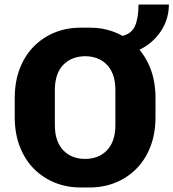

<svg xmlns="http://www.w3.org/2000/svg" viewBox="-20 -817 765 847"><path d="M335 10Q275 10 222.5 -11Q170 -32 130 -72Q90 -112 67.5 -170Q45 -228 45 -301V-384Q45 -457 67.5 -515Q90 -573 130 -613Q170 -653 222.5 -674Q275 -695 335 -695H376Q436 -695 488.5 -674Q541 -653 581 -613Q621 -573 643.5 -515Q666 -457 666 -384V-301Q666 -228 643.5 -170Q621 -112 581 -72Q541 -32 488.5 -11Q436 10 376 10ZM355 -116Q384 -116 408 -125Q432 -134 450.5 -152.5Q469 -171 479 -199Q489 -227 489 -266V-419Q489 -458 479 -486Q469 -514 450.5 -532.5Q432 -551 408 -560Q384 -569 356 -569Q328 -569 303.5 -560Q279 -551 260.5 -532.5Q242 -514 232 -486Q222 -458 222 -419V-266Q222 -227 232 -199Q242 -171 260.5 -152.5Q279 -134 303 -125Q327 -116 355 -116ZM513 -575V-657Q559 -666 575 -701Q591 -736 591 -797H725Q725 -741 698 -693Q671 -645 623.5 -613.5Q576 -582 513 -575Z"/></svg>

Font: Chivo Medium
Style: Bold
Weight: 700
Version: Version 2.002